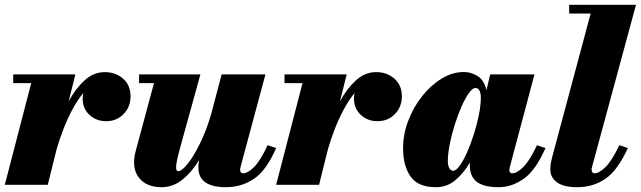

<svg xmlns="http://www.w3.org/2000/svg" viewBox="-20 -770 2670 800"><path d="M110 -423.5H35V-460H294L266 -347.5Q294.5 -400.5 332.2 -435Q370 -469.5 416.5 -469.5Q462 -469.5 493 -442.2Q524 -415 524 -368.5Q524 -324.5 495 -294.8Q466 -265 422.5 -265Q381.5 -265 353 -291.2Q324.5 -317.5 324.5 -358.5Q324.5 -371 327 -382.5Q302.5 -353 281.2 -313Q260 -273 243.5 -230Q227 -187 216 -148.5L179 0H0Z M815 -460 730 -152.5Q714 -94 713.8 -75.2Q713.5 -56.5 721.5 -56.5Q737 -56.5 762 -87.5Q787 -118.5 813.5 -172.5Q840 -226.5 860 -295L903.5 -460H1086L984.5 -82.5Q983.5 -78 982 -72.5Q980.5 -67 980.5 -63Q980.5 -48 993 -48Q1012.5 -48 1038.8 -74.2Q1065 -100.5 1095 -165L1130.5 -153Q1090 -59.5 1038 -24.8Q986 10 921.5 10Q806.5 10 806.5 -72.5Q806.5 -88 809.5 -103Q779.5 -53.5 740.5 -21.8Q701.5 10 653 10Q588.5 10 557.8 -31Q527 -72 545.5 -141L621.5 -423.5H559.5V-460Z M1240.5 -423.5H1165.5V-460H1424.5L1396.5 -347.5Q1425 -400.5 1462.8 -435Q1500.5 -469.5 1547 -469.5Q1592.5 -469.5 1623.5 -442.2Q1654.5 -415 1654.5 -368.5Q1654.5 -324.5 1625.5 -294.8Q1596.5 -265 1553 -265Q1512 -265 1483.5 -291.2Q1455 -317.5 1455 -358.5Q1455 -371 1457.5 -382.5Q1433 -353 1411.8 -313Q1390.5 -273 1374 -230Q1357.5 -187 1346.5 -148.5L1309.5 0H1130.5Z M2253 -153Q2211.5 -59.5 2161.8 -24.8Q2112 10 2058.5 10Q1996 10 1966.8 -12.2Q1937.5 -34.5 1937.5 -83Q1937.5 -88 1937.5 -92.5Q1912.5 -49 1877.5 -19.5Q1842.5 10 1796 10Q1721.5 10 1690.5 -34.8Q1659.5 -79.5 1659.5 -152.5Q1659.5 -210 1680.8 -266.2Q1702 -322.5 1738.2 -368.5Q1774.5 -414.5 1819.8 -442.2Q1865 -470 1913 -470Q1941.5 -470 1969 -453.8Q1996.5 -437.5 2007 -394.5L2022.5 -460H2207L2104.5 -75Q2102.5 -67.5 2102.5 -60.5Q2102.5 -48 2115 -48Q2134 -48 2160.5 -74.2Q2187 -100.5 2217.5 -165ZM1983.5 -363.5Q1983.5 -380.5 1978 -392Q1972.5 -403.5 1961 -403.5Q1949 -403.5 1933.8 -382.2Q1918.5 -361 1903.2 -326.5Q1888 -292 1875 -251Q1862 -210 1854 -170Q1846 -130 1846 -98.5Q1846 -81.5 1851.8 -70Q1857.5 -58.5 1868.5 -58.5Q1880.5 -58.5 1895.8 -79.8Q1911 -101 1926.2 -135.5Q1941.5 -170 1954.5 -211Q1967.5 -252 1975.5 -292Q1983.5 -332 1983.5 -363.5Z M2596 -153Q2553.5 -59.5 2502.2 -24.8Q2451 10 2385.5 10Q2328 10 2300.5 -10.5Q2273 -31 2273 -63Q2273 -80.5 2275.5 -92.5Q2278 -104.5 2280.5 -114.5L2441 -713.5H2351.5V-750H2630L2449 -82.5Q2448 -78 2446.5 -73.2Q2445 -68.5 2445 -64.5Q2445 -48 2457.5 -48Q2476.5 -48 2503.2 -74.2Q2530 -100.5 2560.5 -165Z"/></svg>

Font: Bodoni* 06pt Fatface
Style: Italic
Weight: 900
Italic angle: -13°
Version: Version 2.3